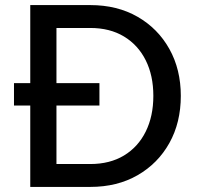

<svg xmlns="http://www.w3.org/2000/svg" viewBox="-20 -735 792 755"><path d="M99 0V-320H35V-408H99V-715H335Q441 -715 521 -669Q601 -623 646 -542.5Q691 -462 691 -358Q691 -253 646 -172.5Q601 -92 521 -46Q441 0 335 0ZM202 -90H335Q412 -90 467.5 -123.5Q523 -157 553 -217.5Q583 -278 583 -358Q583 -438 553 -498Q523 -558 467.5 -591.5Q412 -625 335 -625H202V-408H371V-320H202Z"/></svg>

Font: Wix Madefor Text Medium
Style: Regular
Weight: 500
Designer: Dalton Maag Ltd
Foundry: Dalton Maag Ltd
Version: Version 3.100